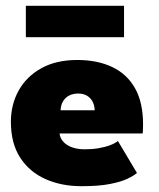

<svg xmlns="http://www.w3.org/2000/svg" viewBox="-20 -629 548 661"><path d="M185 -169.5Q187 -153 198.2 -140.8Q209.5 -128.5 228.2 -121.8Q247 -115 272.5 -115Q297.5 -115 319.5 -118.8Q341.5 -122.5 358.8 -129Q376 -135.5 386 -143.5L451.5 -33.5Q440.5 -24 418.5 -13.5Q396.5 -3 358.2 4.5Q320 12 260.5 12Q191.5 12 136.5 -12.5Q81.5 -37 49.5 -86.2Q17.5 -135.5 17.5 -209.5Q17.5 -269.5 44.5 -317.8Q71.5 -366 122.5 -394.2Q173.5 -422.5 246 -422.5Q315.5 -422.5 366.5 -398.2Q417.5 -374 445 -325Q472.5 -276 472.5 -201Q472.5 -197 472.2 -185Q472 -173 471 -169.5ZM306 -249.5Q305.5 -266 298.8 -279Q292 -292 279.5 -299.5Q267 -307 249 -307Q231.5 -307 218 -300Q204.5 -293 197 -280.2Q189.5 -267.5 188.5 -249.5ZM69 -501V-609H407V-501Z"/></svg>

Font: League Spartan Thin ExtraBold
Style: Regular
Weight: 800
Version: Version 2.002